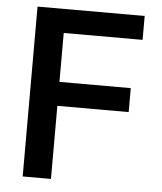

<svg xmlns="http://www.w3.org/2000/svg" viewBox="-52 -773 690 819"><g transform="rotate(5 293.0 -363.5)"><path d="M75.6 0H196.7V-312.9H502.1V-415.5H196.7V-625H534.4V-727.3H75.6Z"/></g></svg>

Font: Magic Ui Pro Semi Bold
Style: Regular
Weight: 600
Designer: Stefan Endress, Andreas Faust
Version: Version 1.000;FEAKit 1.0